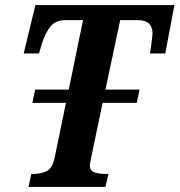

<svg xmlns="http://www.w3.org/2000/svg" viewBox="-20 -734 705 754"><path d="M92 0 103 -51H113Q140 -51 162.5 -61.5Q185 -72 194 -112L239 -330H107L118 -382H250L306 -655H239Q199 -655 179.5 -631.5Q160 -608 146 -567L133 -524H73L119 -714H665L629 -524H569Q570 -530 572.5 -547.5Q575 -565 577 -581.5Q579 -598 579 -602Q579 -628 565 -641.5Q551 -655 519 -655H452L394 -382H528L517 -330H383L339 -120Q336 -106 334.5 -98Q333 -90 333 -85Q333 -63 351 -57Q369 -51 396 -51H406L394 0Z"/></svg>

Font: Noto Serif Condensed
Style: Bold Italic
Weight: 700
Width: 3
Italic angle: -12°
Designer: Monotype Design Team
Foundry: Monotype Imaging Inc.
Version: Version 2.014